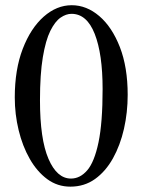

<svg xmlns="http://www.w3.org/2000/svg" viewBox="-20 -697 541 729"><path d="M247.1 11.7Q198.2 11.7 159.4 -16.8Q120.6 -45.4 93 -93.8Q65.4 -142.1 50.8 -202.6Q36.1 -263.2 36.1 -327.1Q36.1 -433.1 66.4 -511.7Q96.7 -590.3 146 -633.8Q195.3 -677.2 252.4 -677.2Q308.6 -677.2 356.9 -636Q405.3 -594.7 435.1 -518.3Q464.8 -441.9 464.8 -336.9Q464.8 -270 450.7 -207.8Q436.5 -145.5 408.9 -95.9Q381.3 -46.4 340.8 -17.3Q300.3 11.7 247.1 11.7ZM249.5 -19Q284.2 -19 311.3 -50.5Q338.4 -82 354 -156.5Q369.6 -231 369.6 -358.9Q369.6 -492.2 339.6 -568.4Q309.6 -644.5 251.5 -644.5Q231 -644.5 210 -630.1Q189 -615.7 171.1 -579.8Q153.3 -543.9 142.6 -479.7Q131.8 -415.5 131.8 -315.9Q131.8 -168.5 164.1 -93.8Q196.3 -19 249.5 -19Z"/></svg>

Font: Awami Nastaliq
Style: Regular
Weight: 400
Designer: Peter Martin, SIL International
Foundry: SIL International
Version: Version 3.100